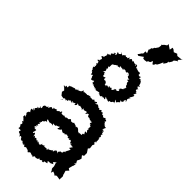

<svg xmlns="http://www.w3.org/2000/svg" viewBox="-321 -1047 1111 1111"><g transform="rotate(45 234.5 -492.0)"><path d="M394 -997C387 -994 381 -992 374 -989L362 -999L351 -1003L347 -983L326 -997L320 -1002L319 -990L303 -979L300 -974L292 -969L295 -965L293 -948L281 -930H278L272 -917L265 -913V-904L260 -897L269 -875L255 -877L254 -857L249 -855L240 -841L234 -834L235 -832L244 -829C253 -835 262 -842 271 -848L275 -838L287 -837L305 -840L303 -846L318 -852L325 -868L336 -852L344 -856L347 -864L348 -866L356 -870L364 -884L373 -905L378 -899L390 -917L391 -930L395 -927L406 -944L408 -955L429 -971L425 -964L424 -977L442 -995L441 -992C429 -991 416 -989 404 -988C400 -991 397 -994 394 -997ZM243 -717C255 -713 257 -722 254 -725C250 -706 264 -716 263 -711C269 -720 266 -721 283 -714C269 -703 270 -709 282 -714C291 -699 282 -694 285 -706C286 -696 304 -691 304 -701C300 -696 307 -697 296 -686C304 -681 305 -685 307 -685C305 -667 313 -668 316 -663C315 -657 317 -652 314 -664C312 -656 325 -646 324 -656C325 -636 317 -635 312 -635C323 -641 319 -630 318 -630C318 -630 306 -625 303 -620C303 -620 296 -603 305 -615C309 -602 309 -603 290 -594C299 -597 296 -604 281 -597C289 -594 291 -584 284 -596C281 -583 282 -596 279 -585C267 -576 275 -581 265 -589C257 -578 247 -588 251 -589C245 -581 249 -586 251 -575C236 -586 229 -579 238 -569C235 -575 226 -575 219 -576C227 -573 224 -590 208 -593C203 -591 205 -586 197 -598C206 -594 194 -588 200 -605C196 -607 196 -604 184 -601C190 -602 177 -599 181 -615C173 -613 175 -621 181 -626C179 -619 168 -627 160 -620C172 -633 172 -631 171 -634C171 -635 172 -647 160 -645C169 -645 175 -650 164 -664C164 -661 165 -666 171 -665V-674C172 -672 169 -687 174 -689C185 -698 176 -686 184 -695C188 -700 192 -700 200 -705C191 -699 203 -713 204 -699C214 -710 205 -706 218 -704C206 -719 217 -707 215 -715C232 -705 220 -717 237 -709C242 -717 239 -714 235 -717ZM243 -512C256 -508 242 -506 255 -509C260 -520 271 -515 263 -508C266 -518 277 -519 284 -509C277 -518 291 -513 277 -528C291 -527 285 -520 298 -523C302 -523 293 -519 308 -519C316 -524 303 -523 313 -527C319 -524 329 -534 327 -539C333 -532 338 -549 339 -534C342 -540 330 -550 331 -558C341 -546 346 -546 345 -551C350 -557 352 -559 360 -565C359 -560 359 -561 353 -578C362 -567 370 -575 371 -589C360 -586 362 -582 374 -597C365 -599 375 -602 380 -588C384 -595 371 -607 378 -611C375 -608 381 -617 386 -626C383 -622 379 -626 372 -622C387 -632 379 -624 391 -645C390 -635 390 -645 388 -654C383 -649 376 -645 389 -665C390 -670 392 -672 384 -666C383 -674 390 -671 377 -677C370 -676 375 -693 383 -692C369 -695 378 -688 366 -701C370 -706 378 -707 375 -712C362 -709 368 -712 368 -707C366 -728 368 -719 366 -716C367 -733 349 -738 361 -735C345 -741 348 -732 355 -742C334 -738 338 -740 342 -754C336 -752 328 -746 336 -751C328 -746 320 -756 322 -753C329 -768 309 -770 306 -760C314 -772 300 -765 306 -761C311 -772 292 -762 291 -775C298 -769 282 -768 281 -777C281 -775 286 -784 271 -787C280 -775 259 -772 271 -786C253 -777 254 -788 245 -790C250 -785 245 -778 233 -788C247 -783 236 -787 229 -789C232 -791 230 -791 218 -775V-789C205 -775 212 -769 204 -778C202 -777 194 -769 193 -781C193 -778 174 -772 178 -765C170 -767 176 -768 160 -774C158 -772 168 -767 168 -768C154 -755 159 -755 144 -762C146 -749 156 -745 142 -738C142 -738 145 -751 139 -746C129 -742 126 -742 138 -740C123 -724 118 -733 128 -717C119 -714 110 -722 117 -707C110 -710 110 -717 108 -709C117 -699 109 -696 109 -693C102 -688 115 -697 105 -681C95 -690 108 -691 94 -675C103 -673 108 -671 109 -660C108 -668 105 -670 103 -649C97 -656 107 -658 92 -645C101 -641 106 -650 108 -628C105 -632 101 -627 104 -622C106 -632 111 -615 111 -611C94 -609 106 -618 111 -606C103 -602 102 -591 104 -603C105 -590 113 -586 113 -586C113 -586 111 -574 121 -578C120 -582 115 -564 117 -579C132 -560 120 -572 126 -558C134 -567 141 -567 137 -556C141 -560 144 -543 146 -539C157 -541 155 -540 155 -545C151 -533 155 -543 166 -546C169 -533 167 -525 163 -536C183 -522 170 -521 179 -534C173 -518 191 -531 193 -514C191 -527 192 -528 202 -511C194 -524 200 -525 214 -510C204 -524 208 -508 228 -520C217 -521 220 -521 225 -518C235 -521 243 -518 235 -512ZM424 -254 421 -276 427 -286 417 -297 421 -304C425 -297 429 -299 422 -312C423 -306 430 -323 415 -319C419 -315 428 -322 423 -325C417 -329 427 -340 413 -334C424 -341 425 -347 416 -347C419 -347 411 -360 422 -361C408 -362 416 -361 409 -380C421 -372 417 -380 400 -372C410 -375 407 -392 397 -378C399 -387 403 -397 406 -401C406 -406 393 -395 394 -410C394 -410 399 -400 388 -408C390 -413 385 -405 377 -424C382 -410 378 -426 372 -424C385 -429 381 -427 374 -435C369 -435 365 -430 369 -442C371 -437 357 -438 362 -440C356 -429 350 -439 351 -432C340 -450 347 -434 331 -444C340 -438 332 -445 332 -451C335 -455 318 -443 320 -451C308 -449 316 -445 321 -454C316 -456 312 -457 305 -447C304 -448 302 -461 283 -451C295 -451 290 -461 273 -465C283 -465 263 -455 262 -458C272 -467 266 -467 264 -471C245 -456 250 -469 243 -470C234 -460 237 -462 223 -464C213 -453 214 -458 221 -464C212 -470 199 -462 198 -463C200 -468 190 -454 198 -453C195 -465 189 -460 168 -460C181 -455 167 -453 162 -465C155 -450 155 -444 154 -453C160 -452 144 -442 144 -445C142 -442 135 -444 138 -437C134 -455 129 -450 136 -443C122 -435 125 -431 119 -436C116 -444 114 -435 114 -433C109 -437 108 -431 98 -431C97 -423 95 -429 94 -432C85 -421 96 -426 81 -424C87 -418 89 -424 83 -420C86 -412 85 -406 72 -414C76 -402 64 -402 57 -404L65 -406L62 -401L70 -396L82 -384C81 -379 80 -374 78 -370L92 -352L109 -349L113 -342L101 -331C120 -346 116 -336 110 -348C113 -353 122 -360 130 -346C126 -361 125 -351 140 -356C136 -369 137 -365 145 -361C135 -359 154 -370 145 -371C160 -363 155 -369 165 -361C153 -378 156 -375 172 -369C160 -367 164 -372 184 -378C179 -366 183 -386 182 -367C193 -371 197 -382 188 -385C197 -388 196 -381 213 -380C201 -382 207 -381 211 -387C215 -382 232 -387 233 -374C233 -374 234 -378 235 -391C243 -378 249 -389 264 -389C260 -371 268 -373 271 -385C268 -382 269 -383 280 -388C289 -369 282 -378 289 -374C288 -378 287 -377 296 -372C293 -378 303 -372 304 -371C310 -365 317 -374 319 -363C313 -365 324 -370 326 -368C316 -351 329 -352 323 -350C335 -355 334 -358 330 -352C327 -344 342 -343 341 -347C333 -345 343 -336 332 -326C346 -332 337 -327 341 -325C338 -310 336 -321 348 -304C349 -296 350 -307 335 -302L344 -286L335 -284L334 -256C343 -265 342 -272 344 -269C329 -272 339 -274 334 -272C334 -271 324 -276 315 -270C323 -273 313 -265 310 -270C315 -273 315 -280 315 -268C309 -270 299 -281 299 -281C286 -291 291 -286 276 -284C287 -289 284 -288 279 -281C274 -290 264 -288 254 -293C250 -279 248 -296 248 -284C250 -291 231 -282 236 -287C223 -295 233 -298 221 -289C216 -278 210 -289 200 -281C209 -279 207 -288 199 -279C187 -277 184 -287 185 -279C185 -279 184 -287 182 -278C169 -279 162 -275 163 -289C155 -288 156 -286 153 -276C154 -284 146 -281 139 -272C146 -275 143 -277 143 -275C141 -272 125 -267 132 -277C116 -268 120 -279 123 -270C120 -275 101 -264 112 -273C111 -254 109 -262 99 -265C95 -261 94 -260 89 -250C82 -245 79 -255 89 -255C72 -246 83 -243 78 -250C81 -245 79 -245 65 -244C59 -234 67 -245 60 -235C54 -239 66 -228 60 -217C46 -219 55 -228 49 -220C54 -216 55 -216 47 -203C33 -212 35 -200 46 -213C48 -203 37 -199 31 -186C33 -192 35 -196 41 -177C27 -188 26 -188 30 -181C37 -173 23 -176 21 -175C28 -156 36 -156 30 -155C17 -153 26 -142 22 -149C15 -134 25 -141 19 -138C33 -126 22 -132 28 -126C33 -114 34 -115 22 -124C23 -120 22 -104 18 -113C37 -96 39 -95 32 -103C35 -91 40 -98 42 -89C40 -93 32 -84 39 -83C47 -81 42 -81 46 -77C42 -63 43 -61 39 -69C50 -57 52 -56 47 -57C50 -59 52 -47 48 -43C59 -43 62 -46 67 -42C73 -44 59 -34 68 -28C79 -27 78 -20 87 -21C81 -27 78 -22 90 -11C85 -25 99 -20 87 -20C105 -22 100 -3 107 -8C105 0 104 -10 114 -4C117 -11 119 -7 127 2C136 -1 125 -1 132 5C133 5 145 8 133 -4C157 11 142 14 157 6C148 5 155 9 157 4C168 5 171 9 171 9C175 4 177 11 185 18C198 6 192 17 193 9C202 5 217 17 217 13C216 16 217 6 225 19C223 7 238 8 228 2C242 14 249 3 249 6C246 7 264 3 254 -8C259 -4 264 6 278 -9C283 4 282 -7 290 -3C293 -15 286 -16 283 -8C286 -14 303 -14 311 -17C307 -29 299 -18 305 -24C306 -36 314 -25 327 -33C327 -33 318 -30 330 -27C320 -29 322 -30 341 -39C330 -40 327 -49 338 -52C336 -55 348 -52 339 -58C348 -57 350 -55 352 -61L344 -54L351 -32V-19L352 -14L358 -6L364 7L369 -8L384 -2L389 4L399 -4H407L430 0L427 -2L428 -28L420 -40L424 -36L416 -61L428 -72L416 -67L432 -76L419 -85L426 -112L427 -111L431 -129L418 -127L430 -134L421 -150L428 -163L432 -176L418 -194L415 -190L431 -198V-222L433 -218L416 -244C419 -247 423 -249 424 -254ZM112 -136C116 -135 106 -138 120 -148C106 -152 118 -154 107 -164C116 -150 125 -157 115 -159C121 -165 121 -167 115 -167C132 -178 134 -184 126 -184C134 -181 139 -190 144 -181C136 -194 133 -186 133 -200C140 -194 149 -200 156 -186C147 -195 160 -199 152 -196C163 -191 160 -201 179 -193C166 -213 172 -200 191 -204C191 -202 186 -205 190 -201C191 -215 201 -206 212 -218C219 -201 206 -213 212 -199C214 -200 233 -208 230 -215C241 -211 249 -202 246 -206C260 -205 257 -214 266 -207C256 -201 265 -210 275 -215C277 -215 281 -207 290 -214C280 -203 299 -203 303 -211C295 -194 309 -206 312 -209C311 -203 315 -207 320 -202C308 -200 330 -192 330 -186C317 -188 333 -202 330 -195C327 -189 342 -187 341 -189C338 -182 338 -189 350 -188L337 -169L351 -168L342 -149L338 -151C344 -150 339 -145 334 -133C340 -147 329 -148 341 -137C336 -136 333 -135 331 -132C327 -135 335 -122 324 -120C316 -120 309 -121 318 -118C308 -112 305 -108 315 -100C295 -111 291 -103 291 -108C298 -96 300 -100 289 -103C291 -86 278 -84 282 -99C278 -84 270 -90 276 -86C266 -86 258 -71 253 -84C258 -70 255 -66 247 -75C234 -73 226 -70 229 -80C226 -76 212 -66 208 -79C217 -73 199 -60 206 -61C192 -62 196 -70 197 -62C177 -74 186 -79 187 -63C170 -74 180 -73 172 -66C162 -82 155 -73 158 -67C151 -80 142 -81 146 -71C139 -70 147 -86 134 -92C134 -84 120 -75 128 -98C130 -86 128 -107 130 -108C111 -109 108 -106 122 -116C110 -110 113 -111 107 -118C122 -128 118 -123 111 -127C110 -135 110 -124 120 -135Z"/></g></svg>

Font: Charger Distortion
Style: 1
Weight: 400
Designer: Jasper
Foundry: Cannot Into Space Fonts
Version: Version 0.98